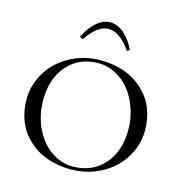

<svg xmlns="http://www.w3.org/2000/svg" viewBox="-117 -912 972 1026"><g transform="rotate(15 368.5 -399.0)"><path d="M230 -689.9Q291.5 -806.2 368.2 -806.2Q409.7 -806.2 446.3 -773.7Q482.9 -741.2 505.9 -689.9L492.2 -681.2Q431.2 -770 368.2 -770Q308.1 -770 248 -681.2ZM368.2 7.8Q220.7 7.8 130.9 -75.4Q41 -158.7 41 -294.9Q41 -356.4 66.9 -412.4Q92.8 -468.3 136.7 -508.8Q180.7 -549.3 241.2 -573.2Q301.8 -597.2 368.2 -597.2Q515.6 -597.2 605.7 -513.9Q695.8 -430.7 695.8 -294.9Q695.8 -233.4 669.9 -177.2Q644 -121.1 600.1 -80.6Q556.2 -40 495.6 -16.1Q435.1 7.8 368.2 7.8ZM371.1 -9.8Q478 -9.8 543.5 -83Q608.9 -156.2 608.9 -275.9Q608.9 -337.4 589.4 -393.6Q569.8 -449.7 537.1 -490.5Q504.4 -531.2 459 -555.2Q413.6 -579.1 363.8 -579.1Q257.8 -579.1 192.9 -505.9Q127.9 -432.6 127.9 -313Q127.9 -230.5 160.4 -160.6Q192.9 -90.8 249 -50.3Q305.2 -9.8 371.1 -9.8Z"/></g></svg>

Font: FoglihtenNo07calt
Style: Regular
Weight: 500
Designer: gluk (gluksza@wp.pl)
Foundry: gluk (gluksza@wp.pl)
Version: Version 0.844